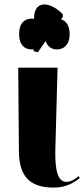

<svg xmlns="http://www.w3.org/2000/svg" viewBox="-20 -844 383 874"><path d="M152 -606 188 -657C197 -629 218 -619 240 -619C268 -619 297 -638 297 -689C297 -729 279 -750 258 -756L266 -767V-779C211 -836 136 -847 135 -762V-758C131 -759 127 -759 123 -759C94 -759 67 -741 67 -689C67 -638 94 -619 123 -619C127 -619 130 -619 133 -620V-611ZM225 10C285 10 323 -17 343 -34L338 -42C320 -28 303 -16 282 -16C231 -16 231 -109 232 -166L242 -536H63L66 -160C66 -43 113 10 225 10Z"/></svg>

Font: Noto Serif Display Condensed Black
Style: Regular
Weight: 900
Width: 3
Designer: Monotype Design Team
Foundry: Monotype Imaging Inc.
Version: Version 2.009